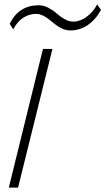

<svg xmlns="http://www.w3.org/2000/svg" viewBox="-20 -851 478 871"><path d="M217.8 -628.9 62 0H20L174.8 -628.9ZM420.9 -831.1 438 -806.2Q414.6 -762.2 378.4 -737.5Q342.3 -712.9 298.8 -712.9Q280.8 -712.9 263.2 -720.7Q245.6 -728.5 231.7 -739.5Q217.8 -750.5 204.3 -761.5Q190.9 -772.5 175 -780.3Q159.2 -788.1 143.1 -788.1Q112.8 -788.1 85.4 -770.5Q58.1 -752.9 40 -717.8L23.9 -743.2Q65.4 -827.1 155.8 -827.1Q178.2 -827.1 200.2 -815.4Q222.2 -803.7 237.1 -790Q252 -776.4 272.5 -764.6Q293 -752.9 312 -752.9Q343.3 -752.9 373 -774.7Q402.8 -796.4 420.9 -831.1Z"/></svg>

Font: Sinkin Sans 200 X Light Italic
Style: Regular
Weight: 200
Italic angle: -112°
Designer: Keith Bates
Foundry: K-Type
Version: Sinkin Sans (version 1.0)  by Keith Bates   •   © 2014   www